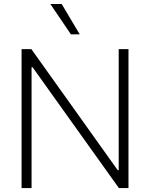

<svg xmlns="http://www.w3.org/2000/svg" viewBox="-20 -957 765 977"><path d="M633.8 0H585L145.5 -615.2H140.6V0H89.8V-707H139.6L579.1 -90.8H584V-707H633.8ZM236.3 -936.5H293.9L385.7 -782.2H340.8Z"/></svg>

Font: Pretendard GOV ExtraLight
Style: Regular
Weight: 200
Designer: Base glyphs from Inter by Rasmus Andersson; Hangeul glyphs from Noto Sans CJK(Source Han Sans) by Jang Soo-young and Kan
Foundry: Kil Hyung-jin
Version: Version 1.309